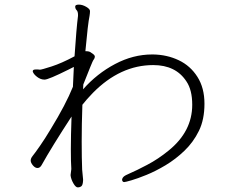

<svg xmlns="http://www.w3.org/2000/svg" viewBox="-20 -765 1040 832"><path d="M336 -30Q334 -78 334 -152Q334 -226 337 -311Q354 -333 382 -362Q501 -483 644 -483Q742 -483 788 -412Q813 -375 813 -311Q813 -195 710 -112Q666 -76 617.5 -50.5Q569 -25 545 -15Q521 -5 515 1.5Q509 8 509 15Q511 24 518 24Q523 24 549 16.5Q575 9 614.5 -7Q654 -23 697.5 -49Q741 -75 779.5 -112Q818 -149 842 -198Q866 -247 866 -315.5Q866 -384 835.5 -432Q805 -480 754.5 -504Q704 -528 644 -529H639Q557 -529 478.5 -487.5Q400 -446 340 -378Q340 -383 340.5 -388.5Q341 -394 341 -399Q360 -446 371 -474Q382 -502 386.5 -507.5Q391 -513 391 -520Q391 -527 376 -536Q368 -543 355 -543H350Q361 -664 368 -696Q370 -708 370 -717Q370 -726 353.5 -735.5Q337 -745 322 -745Q307 -745 306 -738V-736Q306 -727 312 -721Q318 -715 318 -701V-696Q311 -641 303 -521Q247 -491 203.5 -477Q160 -463 153 -463L144 -464H136Q122 -464 122 -457V-455Q125 -444 140.5 -432Q156 -420 173 -420Q190 -420 276 -463L300 -475L296 -389Q265 -312 200 -206Q175 -164 153 -132.5Q131 -101 122 -90Q113 -79 113 -69.5Q113 -60 122.5 -48.5Q132 -37 142.5 -37Q153 -37 160 -49Q204 -128 290 -260Q287 -176 287 -119Q287 -62 289 -34V-32L286 -8V-4Q288 12 298 29.5Q308 47 317 47Q326 47 332.5 42Q339 37 340 17V12Z"/></svg>

Font: LXGW WenKai Mono TC Light
Style: Regular
Weight: 300
Designer: LXGW / Fontworks Inc.
Foundry: LXGW / Fontworks Inc.
Version: Version 1.330